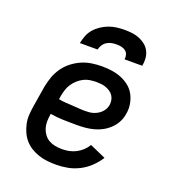

<svg xmlns="http://www.w3.org/2000/svg" viewBox="-137 -855 874 969"><g transform="rotate(20 300.0 -371.0)"><path d="M274 8Q250 8 226 5.5Q202 3 179.5 -4.5Q157 -12 137.5 -24Q118 -36 103 -53Q88 -70 78.5 -91Q69 -112 64 -135Q59 -158 60.5 -182.5Q62 -207 66 -231L84 -341Q89 -368 98.5 -395Q108 -422 124.5 -446Q141 -470 164.5 -488.5Q188 -507 214.5 -518.5Q241 -530 269 -534Q297 -538 324 -538Q351 -538 377.5 -534Q404 -530 427.5 -520.5Q451 -511 471 -495Q491 -479 503 -456.5Q515 -434 519.5 -407.5Q524 -381 519 -355Q516 -332 505 -310.5Q494 -289 476.5 -272Q459 -255 438 -243.5Q417 -232 394 -226Q371 -220 348.5 -218Q326 -216 303 -216Q268 -216 232 -217Q196 -218 161 -224L160 -217Q157 -199 157 -180Q157 -161 162.5 -144.5Q168 -128 178.5 -114Q189 -100 204 -91.5Q219 -83 237 -79.5Q255 -76 274 -76Q293 -76 311.5 -79.5Q330 -83 348 -92Q366 -101 381 -115Q396 -129 406 -146L492 -108Q474 -80 450 -57Q426 -34 396.5 -19Q367 -4 336 2Q305 8 274 8ZM318 -297Q329 -297 340.5 -298Q352 -299 363 -302.5Q374 -306 384.5 -312Q395 -318 403.5 -326.5Q412 -335 417.5 -345.5Q423 -356 425 -368Q427 -381 424.5 -394Q422 -407 415 -417.5Q408 -428 397.5 -435Q387 -442 375 -446.5Q363 -451 350 -452.5Q337 -454 324 -454Q307 -454 289.5 -451.5Q272 -449 256 -441Q240 -433 226 -420.5Q212 -408 202 -393Q192 -378 186.5 -361Q181 -344 178 -327L175 -308Q193 -304 210.5 -303Q228 -302 246 -301Q264 -300 282 -298.5Q300 -297 318 -297ZM177 -610Q181 -631 189 -651.5Q197 -672 211.5 -688.5Q226 -705 245 -717.5Q264 -730 284.5 -737.5Q305 -745 326 -747.5Q347 -750 368 -750Q388 -750 408.5 -747.5Q429 -745 447 -737.5Q465 -730 480 -718Q495 -706 504 -688.5Q513 -671 514.5 -650.5Q516 -630 512 -610H417Q419 -623 415.5 -635Q412 -647 402 -654.5Q392 -662 379.5 -664.5Q367 -667 354 -667Q341 -667 327.5 -664.5Q314 -662 302 -654.5Q290 -647 282.5 -635Q275 -623 272 -610Z"/></g></svg>

Font: Iosevka Slab Medium Extended
Style: Italic
Weight: 500
Width: 7
Italic angle: -9°
Monospace: yes
Designer: Belleve Invis
Foundry: Belleve Invis
Version: Version 11.1.0; ttfautohint (v1.8.3)